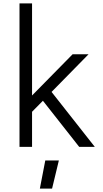

<svg xmlns="http://www.w3.org/2000/svg" viewBox="-20 -866 605 1132"><path d="M95 0ZM233 -272 169 -207V0H95V-846H169V-303L408 -546H502L284 -324L539 0H447ZM247 80H327L287 246H215Z"/></svg>

Font: Biryani Light
Style: Regular
Weight: 300
Designer: Dan Reynolds and Mathieu Réguer
Foundry: Dan Reynolds and Mathieu Réguer
Version: Version 1.004; ttfautohint (v1.1) -l 5 -r 5 -G 72 -x 0 -D la